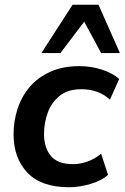

<svg xmlns="http://www.w3.org/2000/svg" viewBox="-20 -777 524 807"><path d="M270 10Q153 10 95 -51.5Q37 -113 37 -213Q37 -267 53.5 -318.5Q70 -370 104 -410.5Q138 -451 190.5 -475Q243 -499 314 -499Q363 -499 408 -484.5Q453 -470 481 -445L442 -358Q395 -402 322 -402Q265 -402 230.5 -374Q196 -346 180.5 -303Q165 -260 165 -214Q165 -157 193.5 -122Q222 -87 288 -87Q316 -87 347.5 -98Q379 -109 405 -131L434 -42Q406 -17 359.5 -3.5Q313 10 270 10ZM154 -554 285 -757H394L484 -554H405L334 -686L234 -554Z"/></svg>

Font: Nunito Sans
Style: Bold Italic
Weight: 700
Italic angle: -9°
Designer: Vernon Adams
Foundry: Vernon Adams
Version: Version 3.006; ttfautohint (v1.8.3)